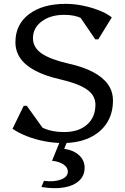

<svg xmlns="http://www.w3.org/2000/svg" viewBox="-20 -726 651 996"><path d="M305 16Q259 16 210 6.5Q161 -3 118 -20Q75 -37 45 -58L103 -177H119L232 -20H144V-115Q167 -78 209.5 -59.5Q252 -41 313 -41Q388 -41 431.5 -79.5Q475 -118 475 -183Q475 -232 429 -263Q383 -294 290 -315Q215 -332 163.5 -359Q112 -386 86 -423Q60 -460 60 -507Q60 -599 130.5 -652.5Q201 -706 321 -706Q364 -706 408.5 -697Q453 -688 493 -672.5Q533 -657 560 -636L490 -522H474L372 -672H468L461 -577Q437 -615 401.5 -632Q366 -649 313 -649Q242 -649 196.5 -615Q151 -581 151 -528Q151 -479 197 -448Q243 -417 336 -396Q412 -379 463 -352Q514 -325 540 -288.5Q566 -252 566 -204Q566 -137 534 -87.5Q502 -38 443.5 -11Q385 16 305 16ZM195 244 208 212Q260 219 296 205.5Q332 192 332 164Q332 143 310 127.5Q288 112 250 108L300 -15H338L313 46Q362 53 390.5 79.5Q419 106 419 144Q419 185 390.5 211.5Q362 238 311.5 246.5Q261 255 195 244Z"/></svg>

Font: Platypi Light
Style: Regular
Weight: 300
Designer: David Sargent
Foundry: Bolt Cutter Type
Version: Version 1.200